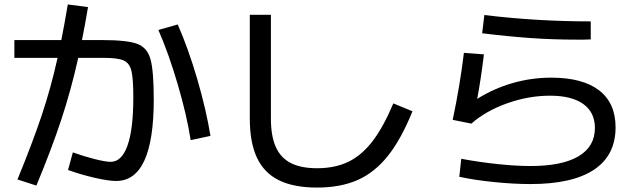

<svg xmlns="http://www.w3.org/2000/svg" viewBox="-20 -804 2852 853"><path d="M282.2 -48.8 303.7 -127Q350.6 -109.9 399.9 -97.4Q449.2 -85 471.7 -85Q520.5 -85 546.4 -157.2Q572.3 -229.5 572.3 -372.1Q572.3 -454.1 564 -488.8Q555.7 -523.4 529.8 -535.2Q503.9 -546.9 442.4 -546.9H327.6Q295.9 -404.8 252.7 -273.7Q209.5 -142.6 141.6 20.5L57.6 -6.8Q124 -168.5 164.8 -290Q205.6 -411.6 235.8 -546.9H43.9V-626H252.4Q264.6 -686.5 281.2 -784.2L371.1 -772.5Q357.4 -691.4 344.2 -626H433.6Q543.9 -626 589.1 -609.4Q634.3 -592.8 648.7 -540.8Q663.1 -488.8 663.1 -362.3Q663.1 0 496.1 0Q461.4 0 399.4 -14.4Q337.4 -28.8 282.2 -48.8ZM683.6 -670.9 769.5 -695.3Q815.9 -590.3 856 -453.9Q896 -317.4 915 -200.2L827.1 -181.6Q809.6 -293.5 769.3 -430.4Q729 -567.4 683.6 -670.9Z M1089.8 -277.3V-738.3H1183.6V-277.3Q1183.6 -199.7 1205.1 -151.4Q1226.6 -103 1271.7 -79.8Q1316.9 -56.6 1388.7 -56.6Q1468.3 -56.6 1527.6 -85.2Q1586.9 -113.8 1635 -176.5Q1683.1 -239.3 1727.5 -344.7L1812.5 -309.6Q1762.2 -185.5 1703.6 -111.8Q1645 -38.1 1569.1 -4.4Q1493.2 29.3 1388.7 29.3Q1285.2 29.3 1219.2 -3.2Q1153.3 -35.6 1121.6 -103.3Q1089.8 -170.9 1089.8 -277.3Z M2020.5 -18.6 2029.3 -98.6Q2109.9 -83.5 2191.4 -75Q2272.9 -66.4 2336.9 -66.4Q2477.1 -66.4 2550 -109.6Q2623 -152.8 2623 -235.4Q2623 -304.7 2571.5 -341.8Q2520 -378.9 2423.8 -378.9Q2328.6 -378.9 2233.6 -345.2Q2138.7 -311.5 2074.2 -254.9L1991.2 -271.5Q2023.4 -423.3 2041 -569.3L2129.9 -562.5Q2117.2 -456.1 2100.1 -364.7Q2172.4 -410.2 2256.3 -434.6Q2340.3 -459 2428.7 -459Q2568.4 -459 2641.6 -402.6Q2714.8 -346.2 2714.8 -238.3Q2714.8 -113.8 2618.9 -50Q2522.9 13.7 2336.9 13.7Q2262.7 13.7 2175.5 4.9Q2088.4 -3.9 2020.5 -18.6ZM2572.3 -627.9H2542Q2436.5 -627.9 2336.4 -635Q2236.3 -642.1 2122.1 -656.2L2131.8 -737.3Q2362.8 -709 2604.5 -709V-628.9Q2583 -628.9 2572.3 -627.9Z"/></svg>

Font: Pretendard Medium
Style: Regular
Weight: 500
Designer: Base glyphs from Inter by Rasmus Andersson; Hangeul glyphs from Noto Sans CJK(Source Han Sans) by Jang Soo-young and Kan
Foundry: Kil Hyung-jin
Version: Version 1.309